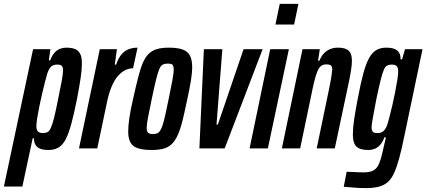

<svg xmlns="http://www.w3.org/2000/svg" viewBox="-76 -763 2192 987"><path d="M-56 196 94 -510H183L175 -453H182Q192 -479 205 -493Q218 -507 233.5 -512.5Q249 -518 264 -518Q292 -518 309.5 -511Q327 -504 336 -486.5Q345 -469 345 -437Q345 -406 338.5 -362Q332 -318 320 -255Q305 -180 291.5 -129.5Q278 -79 262.5 -48.5Q247 -18 225.5 -5Q204 8 173 8Q146 8 129.5 1Q113 -6 105.5 -20Q98 -34 99 -52H92L39 196ZM144 -79Q158 -79 167.5 -83.5Q177 -88 185 -105Q193 -122 202 -157.5Q211 -193 223 -255Q236 -317 242 -350.5Q248 -384 248 -401Q248 -414 244.5 -420.5Q241 -427 234.5 -429Q228 -431 217 -431Q205 -431 196 -427Q187 -423 180 -413Q173 -403 167 -385Q163 -371 156 -344.5Q149 -318 141.5 -285.5Q134 -253 127 -219.5Q120 -186 115.5 -158Q111 -130 111 -115Q111 -94 119.5 -86.5Q128 -79 144 -79Z M330 0 437 -510H525L514 -431H521Q533 -466 550 -485Q567 -504 588 -511Q609 -518 631 -518L608 -412Q586 -412 566 -401.5Q546 -391 529 -371Q512 -351 498.5 -319.5Q485 -288 476 -247L424 0Z M704 8Q661 8 634 -0.5Q607 -9 595 -30Q583 -51 583 -87Q583 -116 589 -157Q595 -198 608 -254Q622 -317 633.5 -362.5Q645 -408 657.5 -438Q670 -468 687.5 -485.5Q705 -503 730 -510.5Q755 -518 791 -518Q835 -518 861.5 -509Q888 -500 900 -478Q912 -456 912 -417Q912 -389 905.5 -349Q899 -309 887 -254Q874 -191 863 -146Q852 -101 839 -71.5Q826 -42 809 -24.5Q792 -7 767 0.5Q742 8 704 8ZM710 -74Q722 -74 730.5 -77Q739 -80 746 -89.5Q753 -99 759.5 -118.5Q766 -138 773.5 -171Q781 -204 791 -254Q804 -316 810.5 -352Q817 -388 817 -405Q817 -418 814 -425Q811 -432 804 -434Q797 -436 786 -436Q770 -436 760 -430.5Q750 -425 742.5 -407Q735 -389 726 -352.5Q717 -316 704 -254Q691 -192 684.5 -157Q678 -122 678 -105Q678 -92 681.5 -85.5Q685 -79 692 -76.5Q699 -74 710 -74Z M949 0 972 -510H1067L1037 -123H1044L1176 -510H1274L1079 0Z M1340 -637 1362 -743H1458L1436 -637ZM1207 0 1313 -510H1409L1301 0Z M1373 0 1479 -510H1568L1559 -451H1566Q1576 -476 1591 -490.5Q1606 -505 1623.5 -511.5Q1641 -518 1660 -518Q1687 -518 1703 -511Q1719 -504 1726 -489Q1733 -474 1733 -449Q1733 -434 1729.5 -409Q1726 -384 1720 -354L1645 0H1552L1613 -293Q1623 -341 1627 -366.5Q1631 -392 1632 -405Q1632 -417 1628.5 -422.5Q1625 -428 1618.5 -430Q1612 -432 1601 -432Q1585 -432 1574.5 -424Q1564 -416 1555.5 -396Q1547 -376 1539 -342.5Q1531 -309 1521 -259L1467 0Z M1803 204Q1785 204 1765 203Q1745 202 1726.5 200Q1708 198 1691 197L1706 120Q1719 120 1735 121Q1751 122 1767 122.5Q1783 123 1795 123Q1821 123 1837.5 116Q1854 109 1864 94Q1874 79 1881.5 53.5Q1889 28 1897 -10Q1900 -22 1902.5 -33.5Q1905 -45 1908 -57H1900Q1891 -32 1877.5 -17.5Q1864 -3 1849 2.5Q1834 8 1819 8Q1791 8 1773 1Q1755 -6 1746.5 -23.5Q1738 -41 1738 -73Q1738 -105 1744.5 -149Q1751 -193 1763 -255Q1777 -330 1790.5 -381Q1804 -432 1820 -462Q1836 -492 1857.5 -505Q1879 -518 1909 -518Q1937 -518 1953 -511Q1969 -504 1976.5 -490.5Q1984 -477 1983 -458H1991L2006 -510H2096L2003 -66Q1990 -1 1977.5 45.5Q1965 92 1951.5 123Q1938 154 1919 171.5Q1900 189 1872 196.5Q1844 204 1803 204ZM1865 -79Q1877 -79 1886 -83Q1895 -87 1902.5 -97Q1910 -107 1916 -125Q1920 -139 1927 -165.5Q1934 -192 1941.5 -224.5Q1949 -257 1955.5 -290.5Q1962 -324 1966.5 -352Q1971 -380 1971 -395Q1971 -415 1963.5 -423Q1956 -431 1938 -431Q1925 -431 1915 -426.5Q1905 -422 1897.5 -405Q1890 -388 1881 -352.5Q1872 -317 1859 -255Q1848 -197 1841 -159Q1834 -121 1834 -109Q1834 -96 1837.5 -89.5Q1841 -83 1848 -81Q1855 -79 1865 -79Z"/></svg>

Font: Saira UltraCondensed
Style: Bold Italic
Weight: 700
Width: 1
Italic angle: -12°
Designer: Hector Gatti with collaboration of the Omnibus-Type team
Foundry: Omnibus-Type
Version: Version 1.101